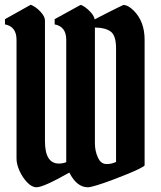

<svg xmlns="http://www.w3.org/2000/svg" viewBox="-20 -791 681 811"><path d="M259.8 -106V-623Q259.8 -678.7 210.9 -688V-710Q318.8 -770 319.8 -770Q326.2 -770 339.4 -760.7Q352.5 -751.5 364.7 -737.5Q377 -723.6 379.9 -709Q380.9 -710 399.2 -719.2Q417.5 -728.5 440.9 -740.5Q464.4 -752.4 482.4 -761.2Q500.5 -770 501 -770Q521 -770 544.9 -746.1Q590.8 -700.2 590.8 -623V-92.8Q590.8 -89.4 569.8 -78.9Q548.8 -68.4 516.6 -55.2Q484.4 -42 450.2 -29.3Q416 -16.6 388.7 -8.3Q361.3 0 351.1 0Q304.2 0 272.9 -62Q163.6 0 134.3 0Q114.7 0 95.2 -20.3Q75.7 -40.5 62.7 -68.8Q49.8 -97.2 49.8 -121.1V-623Q49.8 -678.7 1 -688V-710L109.9 -771Q131.8 -762.2 150.9 -741.7Q169.9 -721.2 169.9 -704.1V-194.8Q169.9 -100.1 229 -100.1Q244.6 -100.1 259.8 -106ZM380.9 -185.1Q380.9 -153.3 393.6 -125.5Q404.8 -100.6 425.5 -98.4Q446.3 -96.2 470.2 -106.9V-586.9Q470.2 -639.2 449 -656.5Q427.7 -673.8 380.9 -674.8Z"/></svg>

Font: Bokor
Style: Regular
Weight: 400
Designer: Danh Hong
Foundry: Danh Hong
Version: Version 8.002; ttfautohint (v1.8.3)